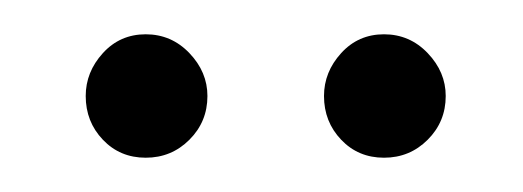

<svg xmlns="http://www.w3.org/2000/svg" viewBox="-20 -722 305 112"><path d="M204 -630Q189 -630 179 -640.5Q169 -651 169 -666Q169 -680 179 -691Q189 -702 204 -702Q219 -702 229.5 -691Q240 -680 240 -666Q240 -651 229.5 -640.5Q219 -630 204 -630ZM65 -630Q50 -630 40 -640.5Q30 -651 30 -666Q30 -680 40 -691Q50 -702 65 -702Q80 -702 90.5 -691Q101 -680 101 -666Q101 -651 90.5 -640.5Q80 -630 65 -630Z"/></svg>

Font: Be Vietnam Pro Variable Thin
Style: Regular
Weight: 100
Designer: Lam Bao, Tony Le, Vietanh Nguyen
Foundry: Yellow Type Foundry
Version: Version 1.002